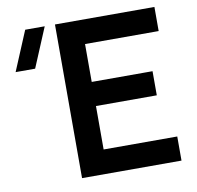

<svg xmlns="http://www.w3.org/2000/svg" viewBox="-80 -803 910 886"><g transform="rotate(-10 375.0 -360.0)"><path d="M234 0V-720H700V-607H355V-429.5H640V-316.5H355V-113H700V0ZM108.5 -535H17L94.5 -720H186Z"/></g></svg>

Font: Vela Sans Bd
Style: Bold
Weight: 700
Designer: Principal design: Mikhail Sharanda - project Manrope.
Design modification: Ravid Balaliev
Foundry: Mikhail Sharanda
Version: Version 1.001